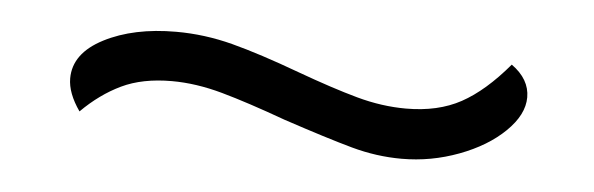

<svg xmlns="http://www.w3.org/2000/svg" viewBox="-26 -405 684 221"><g transform="rotate(5 316.0 -294.5)"><path d="M304 -266Q260 -282 229.5 -290.5Q199 -299 171 -299Q137 -299 113 -287.5Q89 -276 68 -255Q54 -275 54 -292Q54 -321 88 -338.5Q122 -356 171 -356Q204 -356 236.5 -347.5Q269 -339 315 -322Q356 -307 385 -299Q414 -291 442 -291Q479 -291 505.5 -305.5Q532 -320 559 -352Q580 -337 580 -316Q580 -296 560 -276.5Q540 -257 508 -245Q476 -233 442 -233Q413 -233 384 -241Q355 -249 304 -266Z"/></g></svg>

Font: K2D ExtraLight
Style: Regular
Weight: 275
Designer: Katatrad Aksorn Co.,Ltd.
Foundry: Cadson Demak Co.,Ltd.
Version: Version 1.000; ttfautohint (v1.6)